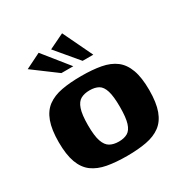

<svg xmlns="http://www.w3.org/2000/svg" viewBox="-146 -730 823 855"><g transform="rotate(-30 265.0 -303.0)"><path d="M266.5 6.4Q208.5 6.4 165 -1.7Q121.5 -9.8 91.8 -31.6Q62.2 -53.5 47.3 -94.2Q32.4 -134.8 32.4 -199Q32.4 -263.2 47.3 -303.8Q62.2 -344.5 91.8 -366.4Q121.5 -388.2 165 -396.3Q208.5 -404.4 266.5 -404.4Q323.7 -404.4 366.9 -396.3Q410.1 -388.2 439 -366.4Q468 -344.5 482.9 -303.8Q497.8 -263.2 497.8 -199Q497.8 -134.5 482.9 -93.8Q468 -53.2 438.7 -31.5Q409.4 -9.8 366.2 -1.7Q323.1 6.4 266.5 6.4ZM266.5 -67.4Q293.8 -67.4 311.6 -77.8Q329.4 -88.2 338.3 -116.4Q347.2 -144.5 347.2 -199Q347.2 -253.5 338.3 -282Q329.4 -310.5 311.6 -320.5Q293.8 -330.6 266.5 -330.6Q239.8 -330.6 221.1 -320.5Q202.5 -310.5 192.8 -282Q183 -253.5 183 -199Q183 -144.5 192.8 -116.4Q202.5 -88.2 221.1 -77.8Q239.8 -67.4 266.5 -67.4ZM196.6 -459.7 75.5 -549.8 154 -588.8 257.7 -459.7ZM305.7 -459.7 209.7 -574 287.8 -611.7 360.6 -459.7Z"/></g></svg>

Font: Genos Thin
Style: Regular
Weight: 100
Designer: Robert E. Leuschke
Foundry: Robert E. Leuschke
Version: Version 1.010